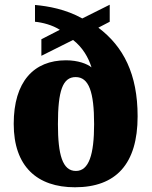

<svg xmlns="http://www.w3.org/2000/svg" viewBox="-20 -782 641 812"><path d="M297 10C470 10 562 -88 562 -290C562 -469 502 -585 396 -665L444 -690V-762L328 -704C258 -743 184 -756 128 -761V-690C160 -687 202 -676 233 -656L155 -616V-546L289 -613C329 -582 354 -539 367 -497C349 -512 310 -527 259 -527C123 -527 38 -437 38 -258C38 -78 137 10 297 10ZM301 -59C244 -59 225 -128 225 -257C225 -398 245 -456 300 -456C356 -456 378 -393 378 -257C378 -128 356 -59 301 -59Z"/></svg>

Font: Noto Serif Sinhala SemiCondensed Black
Style: Regular
Weight: 900
Width: 4
Designer: Jelle Bosma - Monotype Design Team
Foundry: Monotype Imaging Inc.
Version: Version 2.007